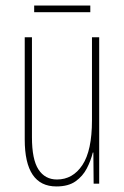

<svg xmlns="http://www.w3.org/2000/svg" viewBox="-20 -727 448 691"><path d="M337 -593V-66H317L316 -178H314Q307 -149 292.5 -121Q278 -93 252 -74.5Q226 -56 183 -56Q69 -56 69 -225V-593H95V-233Q95 -153 118.5 -117Q142 -81 185 -81Q242 -81 276.5 -133Q311 -185 311 -294V-593ZM305 -707V-683H103V-707Z"/></svg>

Font: Noto Sans Malayalam UI ExtraCondensed Thin
Style: Regular
Weight: 100
Width: 2
Designer: Jelle Bosma - Monotype Design Team
Foundry: Monotype Imaging Inc.
Version: Version 2.104; ttfautohint (v1.8.4.7-5d5b)